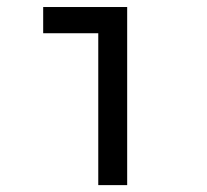

<svg xmlns="http://www.w3.org/2000/svg" viewBox="-20 -538 602 558"><path d="M265.6 0V-441.4H105.5V-517.6H349.6V0Z"/></svg>

Font: Reddit Mono
Style: Regular
Weight: 400
Monospace: yes
Designer: Stephen Hutchings
Foundry: Reddit
Version: Version 1.014; ttfautohint (v1.8.4.7-5d5b)